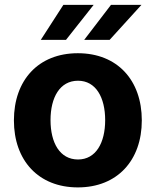

<svg xmlns="http://www.w3.org/2000/svg" viewBox="-20 -776 654 806"><path d="M306.8 10.7C472.3 10.7 575.3 -102.6 575.3 -270.6C575.3 -439.6 472.3 -552.6 306.8 -552.6C141.3 -552.6 38.4 -439.6 38.4 -270.6C38.4 -102.6 141.3 10.7 306.8 10.7ZM151.3 -608.7H257.1L373.2 -755.7H246.1ZM192.1 -271.7C192.1 -366.8 231.2 -437.1 307.5 -437.1C382.5 -437.1 421.5 -366.8 421.5 -271.7C421.5 -176.5 382.5 -106.5 307.5 -106.5C231.2 -106.5 192.1 -176.5 192.1 -271.7ZM333.5 -608.7H440.3L573.9 -755.7H446Z"/></svg>

Font: Margiela Sans
Style: Bold
Weight: 700
Designer: Stefan Endress, Andreas Faust
Version: Version 1.100;FEAKit 1.0